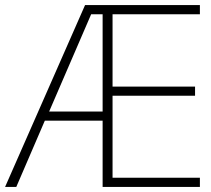

<svg xmlns="http://www.w3.org/2000/svg" viewBox="-21 -734 828 754"><path d="M764 0V-36H421V-358H745V-394H421V-678H764V-714H313L-1 0H43L155 -260H382V0ZM172 -296 337 -678H382V-296Z"/></svg>

Font: Noto Sans Cherokee ExtraLight
Style: Regular
Weight: 200
Designer: Monotype Design Team
Foundry: Monotype Imaging Inc.
Version: Version 2.001